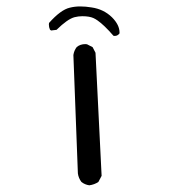

<svg xmlns="http://www.w3.org/2000/svg" viewBox="-20 -567 540 585"><path d="M240.2 -432.6Q224.6 -432.6 213.9 -423.8Q205.6 -413.1 203.6 -399.4L217.3 -38.6Q219.2 -24.4 228 -12.7Q238.3 -4.4 252 -2.4Q267.6 -4.4 279.8 -12.7L289.6 -31.2L271 -406.2L262.2 -423.3L245.1 -432.1Q242.7 -432.6 240.2 -432.6ZM207 -514.6Q218.8 -517.6 230.5 -517.6Q242.2 -517.6 250.5 -516.1Q258.8 -514.6 264.6 -512Q270.5 -509.3 276.9 -504.9Q297.4 -490.7 325.7 -458Q327.6 -457.5 329.6 -457.5Q338.4 -457.5 344.2 -465.3Q344.2 -466.3 344.2 -467.8Q344.2 -491.2 321.3 -514.2Q295.9 -539.1 258.8 -544.4Q241.2 -547.4 224.4 -547.4Q207.5 -547.4 192.4 -543.5Q165 -537.1 129.4 -497.1Q128.9 -494.6 128.9 -492.2Q128.9 -483.9 132.3 -476.6L135.7 -474.1L152.3 -476.1Q185.5 -508.8 207 -514.6Z"/></svg>

Font: Bakudai
Style: Light
Weight: 300
Version: Version 1.48